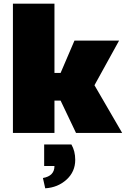

<svg xmlns="http://www.w3.org/2000/svg" viewBox="-20 -720 682 1040"><path d="M219.2 62.5H366.7Q387.5 98.3 387.5 145.8Q387.5 210 340.4 252.9Q293.3 295.8 225 300L212.5 244.2Q275 233.3 275 179.2H219.2ZM50 0V-700H275V-325H308.3L383.3 -500H625L491.7 -258.3L641.7 0H391.7L308.3 -175H275V0Z"/></svg>

Font: BoonTook
Style: Regular
Weight: 400
Designer: Sungsit Sawaiwan
Foundry: FontUni
Version: Version 3.0